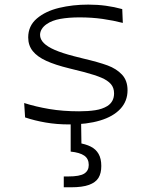

<svg xmlns="http://www.w3.org/2000/svg" viewBox="-20 -531 660 834"><path d="M511 -491.5 513.5 -431.5Q473 -442 425.8 -448.8Q378.5 -455.5 325.5 -455.5Q278.5 -455.5 242.2 -449Q206 -442.5 183 -426.5Q169 -417 161.5 -404.8Q154 -392.5 154 -379.5Q154 -360.5 170 -344.2Q186 -328 218.2 -314Q250.5 -300 301 -287Q322 -282 342.5 -276.5Q408.5 -261 447.2 -246.8Q486 -232.5 510 -206.8Q534 -181 534 -139Q534 -91.5 502.8 -58Q471.5 -24.5 414.5 -7.5Q357.5 9.5 280.5 9.5Q226 9.5 178.2 1.2Q130.5 -7 89 -21L85 -83.5Q135 -67.5 194 -57.5Q253 -47.5 323.5 -47.5Q362.5 -47.5 393.5 -52.2Q424.5 -57 446.5 -70.5Q460.5 -79.5 468 -93.2Q475.5 -107 475.5 -125.5Q475.5 -150 461.5 -166Q447.5 -182 420.5 -193.5Q393.5 -205 347 -217.5Q314 -226 281 -234Q219.5 -249 180.8 -266.8Q142 -284.5 122.2 -309.2Q102.5 -334 102.5 -368.5Q102.5 -418.5 140 -450.5Q177.5 -482.5 236.8 -496.8Q296 -511 363.5 -511Q403.5 -511 440 -506Q476.5 -501 511 -491.5ZM420 190Q420 221.5 407.8 241.5Q395.5 261.5 366.8 272Q338 282.5 289 282.5H257V235.5H276.5Q326.5 235.5 346 223Q365.5 210.5 365.5 185.5Q365.5 158.5 346 145Q326.5 131.5 287 127.5V-24H332L334 114L318.5 89.5Q352 94.5 374.2 105.8Q396.5 117 408.2 137.5Q420 158 420 190Z"/></svg>

Font: Monaspace Argon Var ExtraLight
Style: Regular
Weight: 200
Designer: Riley Cran and the Lettermatic Team
Version: Version 1.200 (Monaspace Argon Var)